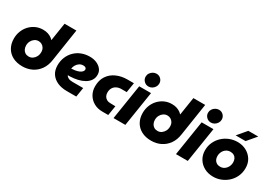

<svg xmlns="http://www.w3.org/2000/svg" viewBox="9 -1601 3426 2450"><g transform="rotate(30 1722.0 -376.0)"><path d="M293 11Q211 11 150.5 -21Q90 -53 57.5 -110.5Q25 -168 25 -244Q25 -302 45 -353.5Q65 -405 101.5 -444Q138 -483 187 -505.5Q236 -528 294 -528Q336 -528 366.5 -517.5Q397 -507 417 -493Q437 -479 446 -467H450L491 -730H665L592 -254Q580 -169 538 -110Q496 -51 433 -20Q370 11 293 11ZM303 -138Q335 -138 360 -155.5Q385 -173 400 -201.5Q415 -230 415 -267Q415 -301 400.5 -325Q386 -349 364 -361Q342 -373 317 -373Q285 -373 259.5 -355.5Q234 -338 219 -309.5Q204 -281 204 -246Q204 -215 216 -190.5Q228 -166 250 -152Q272 -138 303 -138Z M944 0Q867 0 807 -26Q747 -52 712.5 -102.5Q678 -153 678 -227Q678 -293 701 -348Q724 -403 765 -443.5Q806 -484 861.5 -506Q917 -528 983 -528Q1040 -528 1084.5 -508.5Q1129 -489 1155.5 -455Q1182 -421 1182 -375Q1182 -327 1157.5 -291Q1133 -255 1091.5 -231.5Q1050 -208 997.5 -196Q945 -184 888 -182Q879 -182 871 -182Q863 -182 855 -182Q863 -163 886.5 -150.5Q910 -138 950 -138H1107L1085 0ZM850 -277Q853 -277 856 -277Q859 -277 862 -278Q906 -280 935.5 -288.5Q965 -297 982 -308.5Q999 -320 1006 -332Q1013 -344 1013 -355Q1013 -369 1002 -379Q991 -389 966 -389Q932 -389 908 -372Q884 -355 869.5 -330.5Q855 -306 852 -283Q851 -281 850.5 -279.5Q850 -278 850 -277Z M1468 0Q1398 0 1343.5 -30.5Q1289 -61 1258 -114Q1227 -167 1227 -234Q1227 -325 1268.5 -387.5Q1310 -450 1382 -482.5Q1454 -515 1543 -515H1637L1614 -371H1535Q1497 -371 1466.5 -355.5Q1436 -340 1419.5 -311.5Q1403 -283 1403 -244Q1403 -214 1415.5 -191.5Q1428 -169 1450 -156.5Q1472 -144 1501 -144L1579 -142L1556 0Z M1634 0 1715 -515H1889L1808 0ZM1817 -571Q1778 -571 1751 -598.5Q1724 -626 1724 -663Q1724 -691 1738.5 -714Q1753 -737 1777 -751Q1801 -765 1828 -765Q1867 -765 1893.5 -738Q1920 -711 1920 -672Q1920 -645 1905.5 -622Q1891 -599 1868 -585Q1845 -571 1817 -571Z M2191 11Q2109 11 2048.5 -21Q1988 -53 1955.5 -110.5Q1923 -168 1923 -244Q1923 -302 1943 -353.5Q1963 -405 1999.5 -444Q2036 -483 2085 -505.5Q2134 -528 2192 -528Q2234 -528 2264.5 -517.5Q2295 -507 2315 -493Q2335 -479 2344 -467H2348L2389 -730H2563L2490 -254Q2478 -169 2436 -110Q2394 -51 2331 -20Q2268 11 2191 11ZM2201 -138Q2233 -138 2258 -155.5Q2283 -173 2298 -201.5Q2313 -230 2313 -267Q2313 -301 2298.5 -325Q2284 -349 2262 -361Q2240 -373 2215 -373Q2183 -373 2157.5 -355.5Q2132 -338 2117 -309.5Q2102 -281 2102 -246Q2102 -215 2114 -190.5Q2126 -166 2148 -152Q2170 -138 2201 -138Z M2554 0 2635 -515H2809L2728 0ZM2737 -571Q2698 -571 2671 -598.5Q2644 -626 2644 -663Q2644 -691 2658.5 -714Q2673 -737 2697 -751Q2721 -765 2748 -765Q2787 -765 2813.5 -738Q2840 -711 2840 -672Q2840 -645 2825.5 -622Q2811 -599 2788 -585Q2765 -571 2737 -571Z M3106 13Q3033 13 2975 -18Q2917 -49 2883.5 -104Q2850 -159 2850 -229Q2850 -293 2875 -347.5Q2900 -402 2943 -442.5Q2986 -483 3042 -505.5Q3098 -528 3160 -528Q3232 -528 3289.5 -497Q3347 -466 3380.5 -411.5Q3414 -357 3413 -286Q3413 -223 3388.5 -168Q3364 -113 3321.5 -73Q3279 -33 3223.5 -10Q3168 13 3106 13ZM3121 -142Q3156 -142 3182.5 -160.5Q3209 -179 3224 -208.5Q3239 -238 3239 -273Q3239 -303 3227.5 -326Q3216 -349 3194.5 -361.5Q3173 -374 3143 -374Q3108 -374 3081 -356Q3054 -338 3039 -308Q3024 -278 3024 -243Q3024 -214 3035.5 -191Q3047 -168 3069 -155Q3091 -142 3121 -142ZM3094 -588 3205 -719H3351L3240 -588Z"/></g></svg>

Font: MuseoModerno Thin ExtraBold
Style: Italic
Weight: 800
Italic angle: -9°
Version: Version 1.003